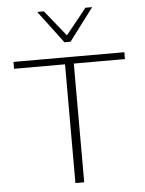

<svg xmlns="http://www.w3.org/2000/svg" viewBox="-60 -955 755 1002"><g transform="rotate(-5 317.5 -453.5)"><path d="M294 0V-658H340V0ZM27 -622V-658H608V-622ZM301 -737 310 -763 426 -907H461L333 -737ZM301 -737 173 -907H208L325 -762L333 -737Z"/></g></svg>

Font: Ysabeau ExtraLight
Style: Regular
Weight: 250
Designer: Christian Thalmann (Catharsis Fonts)
Version: Version 2.002